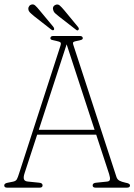

<svg xmlns="http://www.w3.org/2000/svg" viewBox="-24 -866 620 886"><path d="M172.5 -10.5Q172.5 0 158.5 0H9Q-4.5 0 -4.5 -10.5Q-4.5 -20 12.5 -23L35 -27.5Q49 -30 53.8 -38.8Q58.5 -47.5 64.5 -67L254.5 -653.5Q259 -666.5 255 -670.2Q251 -674 236.5 -677Q223 -679.5 215.8 -681.8Q208.5 -684 208.5 -689.5Q208.5 -700 222.5 -700H343.5Q358 -700 358 -689.5Q358 -684.5 351 -682Q344 -679.5 330.5 -677Q319 -675 315 -672Q311 -669 314.5 -658.5L513.5 -49Q517.5 -37.5 527.2 -32.2Q537 -27 555 -23Q576 -19.5 576 -10.5Q576 0 561.5 0H417.5Q403.5 0 403.5 -10.5Q403.5 -22 421 -23L469.5 -28Q481.5 -29 483.2 -37.2Q485 -45.5 479.5 -63L420 -244.5H147.5L89.5 -67Q83 -47.5 86.8 -38.2Q90.5 -29 106.5 -28L155.5 -23Q172.5 -22 172.5 -10.5ZM155 -267H412.5L283.5 -661.5ZM159 -818 221 -743.5Q228 -735 225 -728.5Q220 -723.5 212 -730L134.5 -790.5Q128 -796.5 120.5 -802.5Q113 -808.5 109 -815.5Q105 -825.5 108 -833Q111 -840.5 117.5 -843.5Q129 -849 138 -841Q147 -833 159 -818ZM273 -818 334.5 -743.5Q342.5 -734.5 338.5 -729Q334 -722 326 -729.5L248 -790Q241 -796 233.5 -802Q226 -808 223 -815Q215 -835 231 -843Q242.5 -848.5 251.5 -840.8Q260.5 -833 273 -818Z"/></svg>

Font: Fraunces 144pt S100 Thin
Style: Regular
Weight: 100
Version: Version 1.000; ttfautohint (v1.8.3)